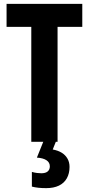

<svg xmlns="http://www.w3.org/2000/svg" viewBox="-20 -734 469 994"><path d="M278 0H142V-595H14V-714H406V-595H278ZM340 130Q340 164 326 189Q312 214 285 227Q258 240 219 240Q197 240 178.5 238Q160 236 145 232V156Q159 160 171.5 161.5Q184 163 194 163Q216 163 227 153.5Q238 144 238 127Q238 107 220.5 95.5Q203 84 171 82L204 0H269L253 40Q281 45 300 57Q319 69 329.5 87.5Q340 106 340 130Z"/></svg>

Font: Noto Sans Display ExtraCondensed
Style: Bold
Weight: 700
Width: 2
Designer: Monotype Design Team
Foundry: Monotype Imaging Inc.
Version: Version 2.003